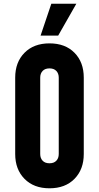

<svg xmlns="http://www.w3.org/2000/svg" viewBox="-20 -1000 534 1036"><path d="M247 16Q162.5 16 112.2 -35Q62 -86 62 -169V-581Q62 -664.5 112.2 -715.2Q162.5 -766 247 -766Q332 -766 382 -715.2Q432 -664.5 432 -581V-169Q432 -86 382 -35Q332 16 247 16ZM247 -119Q271 -119 284 -132.8Q297 -146.5 297 -169V-581Q297 -603.5 284 -617.2Q271 -631 247 -631Q223 -631 210 -617.2Q197 -603.5 197 -581V-169Q197 -146.5 210 -132.8Q223 -119 247 -119ZM199 -808 257 -980H392L294 -808Z"/></svg>

Font: Mohave Light
Style: Regular
Weight: 300
Designer: Gumpita Rahayu
Foundry: Tokotype
Version: Version 2.003